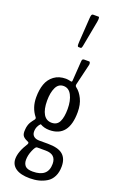

<svg xmlns="http://www.w3.org/2000/svg" viewBox="-198 -969 728 1166"><g transform="rotate(20 166.5 -386.5)"><path d="M170.4 -703.6Q163.1 -703.6 163.1 -719.2Q163.1 -729.5 163.6 -736.3L173.8 -892.1Q174.8 -907.7 177.7 -913.3Q180.7 -918.9 186.5 -918.9H222.2Q227.1 -918.9 227.1 -905.3Q227.1 -898.9 225.1 -887.2L194.3 -722.7Q190.9 -703.6 185.1 -703.6ZM173.8 -215.8Q208.5 -215.8 222.9 -245.1Q237.3 -274.4 237.3 -327.6Q237.3 -380.9 219.2 -415.8Q201.2 -450.7 167 -450.7Q133.8 -450.7 118.2 -417.7Q102.5 -384.8 102.5 -333Q102.5 -276.9 120.6 -246.3Q138.7 -215.8 173.8 -215.8ZM167 102.1Q265.6 102.1 265.6 17.1Q265.6 -44.9 197.8 -44.9H141.6Q132.3 -44.9 118.7 -13.2Q105 18.6 105 48.8Q105 73.2 118.4 87.6Q131.8 102.1 167 102.1ZM164.1 146.5Q104.5 146.5 73.2 124.8Q42 103 42 64.5Q42 18.6 82 -43.9Q84 -47.9 84 -50.8Q84 -55.2 80.6 -57.1Q57.6 -66.9 47.1 -77.6Q36.6 -88.4 36.6 -109.9Q36.6 -117.2 37.4 -123.8Q38.1 -130.4 38.6 -135.5Q39.1 -140.6 41 -146.2Q43 -151.9 43.7 -155.3Q44.4 -158.7 47.4 -164.1Q50.3 -169.4 51.3 -171.4Q52.2 -173.3 56.2 -178.7Q60.1 -184.1 60.5 -185.1Q61 -186 65.7 -191.9Q70.3 -197.8 70.8 -198.2Q74.2 -203.1 74.2 -207Q74.2 -211.9 71.3 -214.8Q33.2 -262.7 33.2 -329.6Q33.2 -378.4 46.1 -415Q59.1 -451.7 89.6 -474.4Q120.1 -497.1 165.5 -497.1Q177.7 -497.1 198.2 -492.2Q206.1 -490.2 206.5 -499.5L214.8 -623Q215.3 -636.7 218.8 -640.4Q222.2 -644 229.5 -644H262.2Q265.6 -644 267.6 -637.2Q269.5 -630.4 268.1 -624L235.4 -486.8Q232.9 -475.1 242.2 -468.8Q266.6 -450.7 283.9 -415.3Q301.3 -379.9 301.3 -330.1Q301.3 -169.4 175.8 -169.4Q141.6 -169.4 115.7 -185.1Q106.4 -177.7 99.4 -162.8Q92.3 -147.9 92.3 -129.4Q92.3 -110.4 105 -99.4Q117.7 -88.4 142.1 -88.4H196.8Q263.7 -88.4 293.2 -63.2Q322.8 -38.1 322.8 12.7Q322.8 50.3 309.3 77.4Q295.9 104.5 272.2 118.9Q248.5 133.3 221.9 139.9Q195.3 146.5 164.1 146.5Z"/></g></svg>

Font: BenchNine
Style: Regular
Weight: 400
Designer: Vernon Adams
Foundry: Vernon Adams
Version: Version 1 ; ttfautohint (v0.92.18-e454-dirty) -l 8 -r 50 -G 